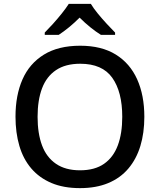

<svg xmlns="http://www.w3.org/2000/svg" viewBox="-20 -961 825 991"><path d="M725 -358Q725 -275 704.5 -207.5Q684 -140 642.5 -91Q601 -42 538.5 -16Q476 10 393 10Q308 10 245.5 -16.5Q183 -43 141.5 -91.5Q100 -140 80 -208Q60 -276 60 -359Q60 -469 96 -551Q132 -633 206.5 -679Q281 -725 394 -725Q504 -725 577.5 -679.5Q651 -634 688 -551.5Q725 -469 725 -358ZM174 -358Q174 -272 197 -210.5Q220 -149 269 -115.5Q318 -82 393 -82Q469 -82 517 -115.5Q565 -149 588 -210.5Q611 -272 611 -358Q611 -487 559.5 -559.5Q508 -632 394 -632Q318 -632 269 -599Q220 -566 197 -505Q174 -444 174 -358ZM449 -941Q462 -919 484.5 -891.5Q507 -864 531.5 -837.5Q556 -811 574 -793V-781H501Q475 -797 446.5 -820Q418 -843 391 -870Q364 -843 336.5 -820.5Q309 -798 283 -781H211V-793Q230 -812 253.5 -838Q277 -864 299 -891.5Q321 -919 335 -941Z"/></svg>

Font: Noto Sans Armenian Medium
Style: Regular
Weight: 500
Designer: Monotype Design Team
Foundry: Monotype Imaging Inc.
Version: Version 2.007